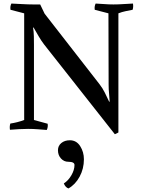

<svg xmlns="http://www.w3.org/2000/svg" viewBox="-20 -725 797 1080"><path d="M231 -648 540 -251Q557 -229 569.5 -204Q582 -179 594 -153H597Q596 -177 593.5 -199Q591 -221 591 -249L590 -650L513 -670Q510 -689 518 -705Q545 -704 567.5 -702Q590 -700 618 -700Q647 -700 673.5 -702Q700 -704 728 -705Q731 -686 726 -670Q706 -666 686 -662Q666 -658 646 -650V20Q642 22 637 25Q632 28 626 30L228 -475Q212 -496 198 -520Q184 -544 169 -570H166Q170 -547 170.5 -520.5Q171 -494 171 -472V-50L248 -29Q251 -10 243 6Q216 4 191 2Q166 0 138 0Q110 0 87 1.5Q64 3 36 5Q33 -14 38 -30Q58 -33 77.5 -38Q97 -43 116 -50V-650L39 -670Q36 -689 44 -705Q71 -704 104.5 -702Q138 -700 166 -700H206ZM306 120Q306 95 325 79.5Q344 64 373 64Q410 64 431 97Q452 130 452 171Q452 224 428 268.5Q404 313 365 335Q348 329 339 307Q364 291 381.5 261Q399 231 399 203Q399 185 364 185Q340 185 323 166.5Q306 148 306 120Z"/></svg>

Font: Alike
Style: Regular
Weight: 400
Designer: Sveta Sebyakina
Foundry: Cyreal (www.cyreal.org)
Version: Version 1.301; ttfautohint (v1.8.4.7-5d5b)